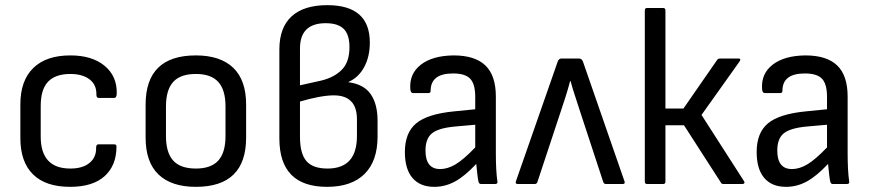

<svg xmlns="http://www.w3.org/2000/svg" viewBox="-20 -714 3380 745"><path d="M252 11Q157 11 108 -37.5Q59 -86 59 -178V-309Q59 -401 109 -450Q159 -499 253 -499Q337 -499 385.5 -459Q434 -419 433 -353Q433 -334 423 -334H363Q354 -334 354 -347Q355 -385 327.5 -406Q300 -427 253 -427Q195 -427 166.5 -397Q138 -367 138 -303V-184Q138 -60 253 -60Q301 -60 327.5 -82Q354 -104 353 -141Q353 -154 362 -154H423Q432 -154 432 -146Q432 -72 386 -30.5Q340 11 252 11Z M740 11Q645 11 595 -37Q545 -85 545 -180V-308Q545 -499 740 -499Q835 -499 885 -451Q935 -403 935 -308V-180Q935 11 740 11ZM740 -60Q799 -60 827 -91Q855 -122 855 -186V-301Q855 -365 827 -396Q799 -427 740 -427Q680 -427 652 -396Q624 -365 624 -301V-186Q624 -122 652 -91Q680 -60 740 -60Z M1249 11Q1064 11 1064 -177V-522Q1064 -607 1111.5 -650.5Q1159 -694 1250 -694Q1415 -694 1415 -549Q1415 -494 1393 -453.5Q1371 -413 1332 -396V-395Q1392 -387 1418.5 -348.5Q1445 -310 1445 -246V-184Q1445 -89 1394.5 -39Q1344 11 1249 11ZM1144 -383 1225 -401Q1276 -413 1306 -443Q1336 -473 1336 -531Q1336 -580 1313.5 -602Q1291 -624 1244 -624Q1144 -624 1144 -526ZM1251 -60Q1365 -60 1365 -186V-251Q1365 -344 1275 -344Q1250 -344 1215.5 -337.5Q1181 -331 1144 -320V-183Q1144 -118 1169 -89Q1194 -60 1251 -60Z M1665 11Q1610 11 1580.5 -23.5Q1551 -58 1551 -124Q1551 -199 1595 -235.5Q1639 -272 1743 -282L1824 -290V-338Q1824 -388 1804.5 -408.5Q1785 -429 1738 -429Q1651 -429 1651 -362Q1651 -353 1643 -353H1582Q1573 -353 1572 -369Q1568 -428 1613 -463Q1658 -498 1740 -499Q1823 -499 1863.5 -460Q1904 -421 1904 -339V-120Q1904 -51 1910 -10Q1912 0 1901 0H1846Q1838 0 1836 -12Q1834 -21 1832 -40Q1830 -59 1828 -78Q1783 -30 1745 -9.5Q1707 11 1665 11ZM1631 -130Q1631 -58 1688 -58Q1717 -58 1748 -76.5Q1779 -95 1824 -142V-230L1745 -223Q1681 -217 1656 -196.5Q1631 -176 1631 -130Z M1989 0Q1978 0 1982 -11L2144 -475Q2148 -487 2159 -487H2227Q2237 -487 2242 -475L2403 -11Q2405 -7 2403.5 -3.5Q2402 0 2397 0H2331Q2324 0 2321 -7L2231 -281Q2222 -310 2212 -339.5Q2202 -369 2194 -399H2192Q2184 -368 2174.5 -338.5Q2165 -309 2155 -279L2065 -7Q2062 0 2055 0Z M2867 -11Q2870 -7 2868 -3.5Q2866 0 2861 0H2788Q2779 0 2777 -6L2634 -228H2562V-9Q2562 0 2553 0H2491Q2482 0 2482 -9V-674Q2482 -683 2491 -683H2553Q2562 -683 2562 -674V-293H2632L2763 -482Q2767 -487 2774 -487H2845Q2857 -487 2850 -476L2702 -268Z M3030 11Q2975 11 2945.5 -23.5Q2916 -58 2916 -124Q2916 -199 2960 -235.5Q3004 -272 3108 -282L3189 -290V-338Q3189 -388 3169.5 -408.5Q3150 -429 3103 -429Q3016 -429 3016 -362Q3016 -353 3008 -353H2947Q2938 -353 2937 -369Q2933 -428 2978 -463Q3023 -498 3105 -499Q3188 -499 3228.5 -460Q3269 -421 3269 -339V-120Q3269 -51 3275 -10Q3277 0 3266 0H3211Q3203 0 3201 -12Q3199 -21 3197 -40Q3195 -59 3193 -78Q3148 -30 3110 -9.5Q3072 11 3030 11ZM2996 -130Q2996 -58 3053 -58Q3082 -58 3113 -76.5Q3144 -95 3189 -142V-230L3110 -223Q3046 -217 3021 -196.5Q2996 -176 2996 -130Z"/></svg>

Font: Sofia Sans Semi Condensed
Style: Regular
Weight: 400
Designer: Botio Nikoltchev, Ani Petrova
Foundry: lettersoup
Version: Version 4.100; ttfautohint (v1.8.4.7-5d5b)